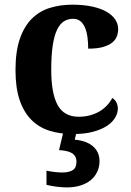

<svg xmlns="http://www.w3.org/2000/svg" viewBox="-20 -569 567 829"><path d="M294.9 9.8Q239.7 9.8 194.1 -4.4Q148.4 -18.6 115.7 -51.3Q83 -84 64.9 -136.7Q46.9 -189.5 46.9 -266.1Q46.9 -347.2 65.7 -401.4Q84.5 -455.6 117.4 -488.3Q150.4 -521 195.3 -534.9Q240.2 -548.8 292 -548.8Q340.3 -548.8 377.4 -540.8Q414.6 -532.7 439.5 -518.6Q464.4 -504.4 477.3 -485.1Q490.2 -465.8 490.2 -443.8Q490.2 -427.7 484.6 -412.4Q479 -397 464.6 -385.3Q450.2 -373.5 425 -366.2Q399.9 -358.9 360.8 -358.9Q360.8 -384.8 357.7 -408.2Q354.5 -431.6 347.2 -449.2Q339.8 -466.8 327.4 -477.3Q314.9 -487.8 295.9 -487.8Q273.9 -487.8 256.6 -477.3Q239.3 -466.8 226.8 -441.4Q214.4 -416 207.8 -373.5Q201.2 -331.1 201.2 -267.1Q201.2 -165.5 229 -115.2Q256.8 -64.9 319.8 -64.9Q345.7 -64.9 368.4 -71Q391.1 -77.1 409.7 -88.1Q428.2 -99.1 442.1 -114Q456.1 -128.9 464.8 -146Q477.1 -138.7 482.9 -126.2Q488.8 -113.8 488.8 -100.1Q488.8 -81.1 477.5 -61.5Q466.3 -42 442.6 -26.1Q418.9 -10.3 382.3 -0.2Q345.7 9.8 294.9 9.8ZM409.7 126Q409.7 152.3 399.4 173.6Q389.2 194.8 370.6 209.7Q352.1 224.6 325.9 232.4Q299.8 240.2 268.1 240.2Q260.3 240.2 249 239.5Q237.8 238.8 225.6 237.3Q213.4 235.8 201.7 233.6Q189.9 231.4 180.7 229V168Q199.2 171.9 217.3 173.8Q235.4 175.8 249 175.8Q277.3 175.8 293.7 165.8Q310.1 155.8 310.1 129.9Q310.1 115.2 304.4 106Q298.8 96.7 288.6 91.1Q278.3 85.4 264.6 82.8Q251 80.1 234.9 79.1L255.9 -8.8H313L302.7 34.2Q327.1 36.1 346.9 43.2Q366.7 50.3 380.6 62Q394.5 73.7 402.1 90.1Q409.7 106.4 409.7 126Z"/></svg>

Font: Droid Serif
Style: Bold
Weight: 700
Designer: Monotype Design team
Foundry: Monotype Imaging Inc.
Version: Version 1.03